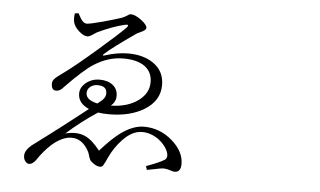

<svg xmlns="http://www.w3.org/2000/svg" viewBox="-53 -828 1607 964"><g transform="rotate(5 750.0 -345.5)"><path d="M125 50.8Q114.3 50.8 105.5 39.6Q96.7 28.3 96.7 11.7Q96.7 -14.6 128.9 -42Q142.6 -52.7 199.2 -94.7Q246.1 -129.9 267.6 -146.5Q298.8 -170.9 354.5 -213.9Q385.7 -238.3 400.4 -250Q344.7 -274.4 344.7 -323.2Q344.7 -354.5 373.5 -377.9Q402.3 -401.4 442.4 -401.4Q483.4 -401.4 508.3 -381.3Q533.2 -361.3 533.2 -328.1Q534.2 -298.8 508.8 -276.4Q594.7 -278.3 647.5 -318.4Q697.3 -355.5 697.3 -411.1Q697.3 -460.9 660.2 -489.3Q622.1 -517.6 550.8 -517.6Q474.6 -517.6 403.3 -471.7Q355.5 -441.4 265.6 -348.6Q248 -327.1 228.5 -327.1Q204.1 -327.1 204.1 -361.3Q204.1 -375 215.8 -386.7Q225.6 -397.5 260.7 -421.9Q314.5 -460.9 417 -549.8Q514.6 -633.8 554.7 -674.8Q561.5 -682.6 559.1 -686Q556.6 -689.5 546.9 -687.5Q485.4 -673.8 407.2 -636.7Q402.3 -633.8 390.6 -626Q371.1 -612.3 361.3 -612.3Q341.8 -612.3 318.4 -633.3Q294.9 -654.3 289.1 -675.8Q284.2 -693.4 288.1 -721.7L306.6 -724.6Q308.6 -721.7 311.5 -715.8Q331.1 -675.8 351.6 -675.8Q368.2 -675.8 433.6 -693.4Q486.3 -708 522.5 -719.7Q537.1 -724.6 551.8 -734.4Q561.5 -742.2 568.4 -742.2Q590.8 -742.2 621.6 -719.2Q652.3 -696.3 652.3 -680.7Q652.3 -668.9 625 -657.2Q613.3 -652.3 608.4 -649.4Q487.3 -565.4 453.1 -533.2Q445.3 -527.3 447.3 -524.4Q449.2 -521.5 458 -525.4Q518.6 -544.9 573.2 -544.9Q649.4 -544.9 699.2 -510.7Q755.9 -472.7 755.9 -401.4Q755.9 -321.3 677.7 -274.4Q607.4 -232.4 502.9 -232.4Q471.7 -232.4 448.2 -236.3Q368.2 -184.6 293 -117.2Q350.6 -131.8 392.6 -113.3Q429.7 -96.7 468.8 -45.9Q522.5 -106.4 563.5 -137.7Q627 -185.5 684.6 -185.5Q763.7 -185.5 826.2 -131.8Q887.7 -78.1 887.7 -15.6Q887.7 26.4 856.4 26.4Q847.7 26.4 835 21.5Q817.4 15.6 800.8 14.6Q789.1 14.6 752.9 22.5Q730.5 27.3 716.8 29.3L710.9 10.7Q777.3 -13.7 798.8 -27.3Q818.4 -37.1 810.5 -65.4Q797.9 -101.6 761.7 -128.9Q721.7 -158.2 676.8 -158.2Q627 -158.2 579.1 -107.4Q541 -67.4 515.6 -12.7Q512.7 -6.8 507.8 4.9Q500 20.5 496.1 26.4Q490.2 34.2 481.4 34.2Q460 34.2 434.6 10.7Q427.7 3.9 422.9 -11.7Q418 -33.2 407.2 -48.8Q376 -98.6 327.1 -98.6Q280.3 -98.6 228.5 -53.7Q190.4 -19.5 158.2 29.3Q141.6 50.8 125 50.8ZM440.4 -281.2Q463.9 -298.8 471.7 -309.6Q480.5 -321.3 480.5 -335.9Q480.5 -373 433.6 -373Q412.1 -373 397 -360.8Q381.8 -348.6 381.8 -329.1Q381.8 -293.9 440.4 -281.2Z"/></g></svg>

Font: Bpmf GenYo Min R
Style: R
Weight: 400
Foundry: But Ko
Version: Version 1.320